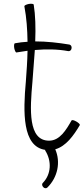

<svg xmlns="http://www.w3.org/2000/svg" viewBox="-20 -789 446 1025"><path d="M233 212C288 158 305 76 275 8C332 -8 373 -65 406 -121C408 -125 400 -133 388 -140C376 -147 365 -150 362 -146C333 -95 299 -38 242 -38C129 -38 140 -205 153 -350C157 -405 162 -464 166 -522C226 -527 286 -527 345 -516C353 -515 361 -521 362 -531C364 -540 359 -549 351 -551C291 -561 229 -568 168 -568C171 -640 169 -709 160 -764C159 -769 147 -770 134 -768C120 -765 110 -760 110 -756C122 -693 126 -630 127 -566C105 -565 82 -562 60 -558C55 -557 54 -546 56 -532C59 -518 64 -508 68 -509C88 -512 107 -515 127 -518C126 -463 122 -408 118 -354C103 -190 99 -7 221 11C221 12 221 14 221 14C257 70 254 142 208 188C203 193 204 203 211 210C217 217 227 218 233 212Z"/></svg>

Font: Nupuram Condensed Thin
Style: Regular
Weight: 100
Width: 3
Designer: Santhosh Thottingal (santhosh.thottingal@gmail.com)
Foundry: SMC
Version: Version 1.000